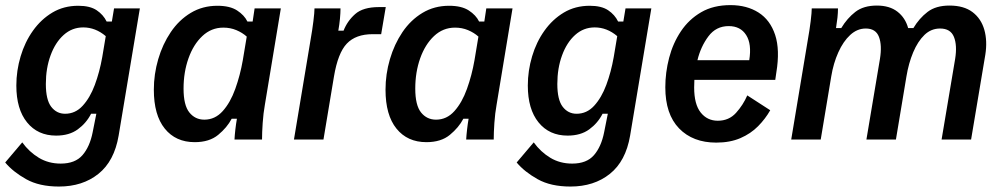

<svg xmlns="http://www.w3.org/2000/svg" viewBox="-29 -532 3824 732"><path d="M195.8 179.2Q120.8 179.2 70.8 151.2Q20.8 123.3 -9.2 87.5L55.8 10.8Q82.5 47.5 119.2 69.6Q155.8 91.7 202.5 91.7Q257.5 91.7 285.4 59.6Q313.3 27.5 324.2 -27.5L338.3 -98.3H318.3Q300 -62.5 267.5 -38.8Q235 -15 185 -15Q115 -15 74.2 -65.4Q33.3 -115.8 33.3 -205.8Q33.3 -262.5 49.6 -317.1Q65.8 -371.7 96.7 -415Q127.5 -458.3 170.8 -484.2Q214.2 -510 269.2 -510Q314.2 -510 339.6 -492.9Q365 -475.8 377.5 -450H397.5L405.8 -500H504.2L423.3 -15Q406.7 82.5 346.2 130.8Q285.8 179.2 195.8 179.2ZM219.2 -98.3Q258.3 -98.3 286.2 -128.8Q314.2 -159.2 332.5 -208.3Q350.8 -257.5 360.8 -314.2L374.2 -394.2Q335 -427.5 288.3 -427.5Q245.8 -427.5 213.8 -398.8Q181.7 -370 163.8 -320.8Q145.8 -271.7 145.8 -211.7Q145.8 -151.7 166.2 -125Q186.7 -98.3 219.2 -98.3Z M713.3 10Q640.8 10 599.2 -41.7Q557.5 -93.3 557.5 -190Q557.5 -249.2 574.2 -306.2Q590.8 -363.3 622.1 -409.6Q653.3 -455.8 698.3 -482.9Q743.3 -510 800 -510Q847.5 -510 875 -492.1Q902.5 -474.2 914.2 -450H934.2L941.7 -500H1041.7L980.8 -132.5Q975 -100 972.5 -63.3Q970 -26.7 970 0H865Q865.8 -16.7 868.3 -38.3Q870.8 -60 874.2 -79.2H854.2Q836.7 -45.8 802.9 -17.9Q769.2 10 713.3 10ZM750 -75.8Q790.8 -75.8 820 -108.3Q849.2 -140.8 867.9 -192.9Q886.7 -245 896.7 -302.5L911.7 -392.5Q895 -407.5 872.1 -417.1Q849.2 -426.7 822.5 -426.7Q776.7 -426.7 742.5 -394.6Q708.3 -362.5 689.6 -309.6Q670.8 -256.7 670.8 -194.2Q670.8 -130.8 692.9 -103.3Q715 -75.8 750 -75.8Z M1091.7 0 1155 -380Q1161.7 -417.5 1165.8 -451.2Q1170 -485 1170 -500H1269.2Q1269.2 -483.3 1267.1 -460.8Q1265 -438.3 1260.8 -415H1280.8Q1295 -451.7 1325 -478.3Q1355 -505 1415.8 -505H1441.7L1424.2 -401.7H1391.7Q1327.5 -401.7 1293.3 -365.8Q1259.2 -330 1244.2 -240L1204.2 0Z M1596.7 10Q1524.2 10 1482.5 -41.7Q1440.8 -93.3 1440.8 -190Q1440.8 -249.2 1457.5 -306.2Q1474.2 -363.3 1505.4 -409.6Q1536.7 -455.8 1581.7 -482.9Q1626.7 -510 1683.3 -510Q1730.8 -510 1758.3 -492.1Q1785.8 -474.2 1797.5 -450H1817.5L1825 -500H1925L1864.2 -132.5Q1858.3 -100 1855.8 -63.3Q1853.3 -26.7 1853.3 0H1748.3Q1749.2 -16.7 1751.7 -38.3Q1754.2 -60 1757.5 -79.2H1737.5Q1720 -45.8 1686.2 -17.9Q1652.5 10 1596.7 10ZM1633.3 -75.8Q1674.2 -75.8 1703.3 -108.3Q1732.5 -140.8 1751.2 -192.9Q1770 -245 1780 -302.5L1795 -392.5Q1778.3 -407.5 1755.4 -417.1Q1732.5 -426.7 1705.8 -426.7Q1660 -426.7 1625.8 -394.6Q1591.7 -362.5 1572.9 -309.6Q1554.2 -256.7 1554.2 -194.2Q1554.2 -130.8 1576.2 -103.3Q1598.3 -75.8 1633.3 -75.8Z M2145.8 179.2Q2070.8 179.2 2020.8 151.2Q1970.8 123.3 1940.8 87.5L2005.8 10.8Q2032.5 47.5 2069.2 69.6Q2105.8 91.7 2152.5 91.7Q2207.5 91.7 2235.4 59.6Q2263.3 27.5 2274.2 -27.5L2288.3 -98.3H2268.3Q2250 -62.5 2217.5 -38.8Q2185 -15 2135 -15Q2065 -15 2024.2 -65.4Q1983.3 -115.8 1983.3 -205.8Q1983.3 -262.5 1999.6 -317.1Q2015.8 -371.7 2046.7 -415Q2077.5 -458.3 2120.8 -484.2Q2164.2 -510 2219.2 -510Q2264.2 -510 2289.6 -492.9Q2315 -475.8 2327.5 -450H2347.5L2355.8 -500H2454.2L2373.3 -15Q2356.7 82.5 2296.2 130.8Q2235.8 179.2 2145.8 179.2ZM2169.2 -98.3Q2208.3 -98.3 2236.2 -128.8Q2264.2 -159.2 2282.5 -208.3Q2300.8 -257.5 2310.8 -314.2L2324.2 -394.2Q2285 -427.5 2238.3 -427.5Q2195.8 -427.5 2163.8 -398.8Q2131.7 -370 2113.8 -320.8Q2095.8 -271.7 2095.8 -211.7Q2095.8 -151.7 2116.2 -125Q2136.7 -98.3 2169.2 -98.3Z M2701.7 11.7Q2612.5 11.7 2560 -42.5Q2507.5 -96.7 2507.5 -199.2Q2507.5 -255.8 2522.1 -311.7Q2536.7 -367.5 2567.1 -412.9Q2597.5 -458.3 2644.2 -485.4Q2690.8 -512.5 2755.8 -512.5Q2818.3 -512.5 2862.9 -484.2Q2907.5 -455.8 2926.3 -398.8Q2945 -341.7 2930.8 -255.8L2926.7 -227.5H2618.3Q2617.5 -212.5 2617.5 -198.3Q2617.5 -134.2 2642.5 -102.9Q2667.5 -71.7 2707.5 -71.7Q2750 -71.7 2777.1 -101.7Q2804.2 -131.7 2820 -168.3L2907.5 -111.7Q2889.2 -79.2 2861.2 -50.8Q2833.3 -22.5 2793.8 -5.4Q2754.2 11.7 2701.7 11.7ZM2749.2 -432.5Q2700.8 -432.5 2671.7 -393.3Q2642.5 -354.2 2630 -302.5H2827.5Q2837.5 -364.2 2815.8 -398.3Q2794.2 -432.5 2749.2 -432.5Z M2987.5 0 3050.8 -380Q3057.5 -417.5 3061.7 -451.2Q3065.8 -485 3065.8 -500H3165.8Q3165.8 -483.3 3163.8 -464.6Q3161.7 -445.8 3158.3 -425H3178.3Q3200.8 -462.5 3232.1 -486.7Q3263.3 -510.8 3314.2 -510.8Q3362.5 -510.8 3392.5 -487.5Q3422.5 -464.2 3433.3 -425H3453.3Q3475.8 -462.5 3507.5 -486.7Q3539.2 -510.8 3590.8 -510.8Q3645.8 -510.8 3678.8 -485.8Q3711.7 -460.8 3723.8 -418.3Q3735.8 -375.8 3727.5 -323.3L3673.3 0H3560.8L3612.5 -307.5Q3620.8 -359.2 3607.9 -391.2Q3595 -423.3 3555 -423.3Q3520.8 -423.3 3495.4 -398.8Q3470 -374.2 3452.5 -332.5Q3435 -290.8 3426.7 -240L3386.7 0H3274.2L3325.8 -307.5Q3334.2 -359.2 3322.1 -391.2Q3310 -423.3 3271.7 -423.3Q3239.2 -423.3 3212.5 -398.8Q3185.8 -374.2 3167.1 -332.5Q3148.3 -290.8 3140 -240L3100 0Z"/></svg>

Font: Familjen Grotesk Medium
Style: Italic
Weight: 500
Italic angle: -9.46201°
Designer: Anders Wikstroem, Jonas Baeckman, Matilda Gysing, Kristian Moeller
Foundry: Familjen STHLM AB
Version: Version 2.002; ttfautohint (v1.8.4.7-5d5b)